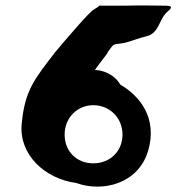

<svg xmlns="http://www.w3.org/2000/svg" viewBox="-20 -737 716 710"><path d="M594 -689C605 -700 630 -716 592 -716C526 -716 520 -718 443 -716H346C348 -713 332 -706 328 -702C317 -702 204 -568 184 -544C108 -445 71 -403 60 -276C51 -165 145 -76 263 -60C357 -26 491 -55 528 -180C563 -301 497 -382 425 -424C401 -465 356 -478 332 -478C328 -478 380 -542 378 -542C376 -542 381 -548 390 -560C400 -572 398 -571 409 -574C415 -574 429 -577 439 -578C461 -583 489 -595 532 -606C569 -624 567 -659 594 -689ZM219 -239C219 -302 266 -348 325 -348C385 -348 433 -302 433 -239C433 -178 387 -133 325 -133C263 -133 219 -178 219 -239Z"/></svg>

Font: Hussar Przerywany
Style: Regular
Weight: 400
Foundry: Cannot Into Space Fonts
Version: Version 0.982